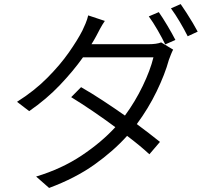

<svg xmlns="http://www.w3.org/2000/svg" viewBox="-20 -863 1040 947"><path d="M763.2 -803.2Q781.7 -776.9 805.4 -737.1Q829.1 -697.3 845.2 -666L794.9 -644Q780.8 -673.8 757.6 -714.1Q734.4 -754.4 713.9 -782.2ZM871.1 -842.8Q883.8 -824.7 899.9 -799.8Q916 -774.9 930.7 -750.2Q945.3 -725.6 955.1 -707L905.8 -684.1Q889.6 -716.8 866.9 -755.1Q844.2 -793.5 823.2 -821.8ZM497.1 -759.8Q484.9 -742.2 473.4 -720.9Q461.9 -699.7 455.1 -686Q449.7 -676.3 443.8 -665.8Q438 -655.3 431.2 -645H712.9Q752.4 -645 774.9 -653.8L834 -618.2Q828.6 -608.4 822.8 -593.5Q816.9 -578.6 813 -567.9Q793.5 -496.6 752.7 -412.4Q711.9 -328.1 654.8 -251Q686.5 -227.5 715.3 -205.3Q744.1 -183.1 769 -163.1L716.8 -102.1Q694.3 -123 666.5 -146Q638.7 -168.9 606.9 -192.9Q540 -118.2 445.6 -51Q351.1 16.1 222.2 64L158.2 7.8Q284.2 -30.3 382.6 -95.9Q481 -161.6 548.8 -235.8Q494.1 -276.4 437.7 -314.7Q381.3 -353 331.1 -383.8L379.9 -433.1Q431.2 -403.8 486.6 -367.4Q542 -331.1 596.2 -293Q646.5 -361.3 683.8 -438.7Q721.2 -516.1 736.8 -580.1H389.2Q341.8 -513.2 275.6 -443.6Q209.5 -374 124 -314.9L64 -360.8Q149.4 -414.6 213.1 -478.8Q276.9 -543 319.8 -604.5Q362.8 -666 386.2 -711.9Q392.6 -724.6 401.9 -746.8Q411.1 -769 415 -787.1Z"/></svg>

Font: Shanggu Mono N
Style: Regular
Weight: 350
Designer: GuiWonder
Version: Version 1.021